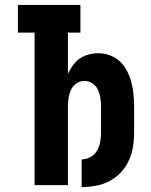

<svg xmlns="http://www.w3.org/2000/svg" viewBox="-20 -755 616 783"><path d="M313 8Q348 8 382.5 0Q417 -8 446 -28.5Q475 -49 494 -79.5Q513 -110 520 -144.5Q527 -179 527 -214V-320Q527 -349 523.5 -378.5Q520 -408 510.5 -436.5Q501 -465 483 -489Q465 -513 437.5 -525.5Q410 -538 380 -538Q354 -538 328.5 -528.5Q303 -519 285.5 -498.5Q268 -478 257 -454V-622H308V-735H53V-622H121V0H257V-320Q257 -337 259.5 -354.5Q262 -372 269.5 -388.5Q277 -405 292 -415Q307 -425 324 -425Q342 -425 357 -415Q372 -405 379.5 -388.5Q387 -372 389.5 -354.5Q392 -337 392 -320V-214Q392 -195 388.5 -176Q385 -157 375.5 -140.5Q366 -124 349 -114.5Q332 -105 313 -105Z"/></svg>

Font: Iosevka Sparkle Extrabold
Style: Regular
Weight: 800
Designer: Belleve Invis
Foundry: Belleve Invis
Version: Version 4.5.0; ttfautohint (v1.8.3)